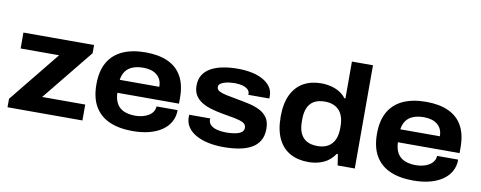

<svg xmlns="http://www.w3.org/2000/svg" viewBox="-63 -1020 3327 1327"><g transform="rotate(10 1601.0 -356.0)"><path d="M26.9 0V-59.5L315.7 -415.8H45.6V-527.4H541.3V-470.1L250.3 -111.6H552.6V0Z M905.8 12Q810.4 12 743.2 -17.5Q676 -47 640.1 -108Q604.3 -169 604.3 -263.2Q604.3 -357.2 639.6 -418.2Q675 -479.2 741.6 -509.3Q808.3 -539.4 902 -539.4Q995.1 -539.4 1059.4 -509.9Q1123.7 -480.4 1156.7 -421Q1189.7 -361.6 1189.7 -271V-230.3H756.9Q758.7 -184.2 776.2 -154Q793.7 -123.8 826.8 -109.7Q859.9 -95.7 908.1 -95.7Q931.4 -95.7 954.8 -101.3Q978.1 -106.9 996.7 -117.7Q1015.3 -128.4 1027.4 -145.6Q1039.5 -162.7 1040 -184.5H1188.1Q1188.1 -138.9 1168.1 -102.5Q1148.1 -66.2 1111.1 -40.6Q1074.1 -15 1022.1 -1.5Q970.2 12 905.8 12ZM757.9 -321.3H1035.4Q1035.4 -349.7 1025.7 -370.4Q1015.9 -391.1 998.1 -405Q980.3 -419 956.5 -425.5Q932.7 -432 904.8 -432Q861.1 -432 829.6 -419.3Q798.1 -406.7 780.5 -382.1Q762.9 -357.5 757.9 -321.3Z M1542.3 12Q1484.9 12 1435.7 1.3Q1386.5 -9.3 1350 -29.7Q1313.4 -50.1 1292.7 -80.6Q1271.9 -111 1271.9 -151.5Q1271.9 -156.1 1272.3 -160Q1272.7 -163.9 1272.7 -167.1H1420.7Q1420.4 -164.7 1419.9 -162Q1419.4 -159.4 1419.4 -157.4Q1420.7 -133.4 1437.9 -118.8Q1455 -104.1 1483.7 -97.3Q1512.3 -90.6 1544.6 -90.6Q1573.1 -90.6 1601.4 -94.9Q1629.7 -99.3 1648.5 -110.8Q1667.3 -122.3 1667.3 -144.7Q1667.3 -168.9 1644.8 -180.3Q1622.2 -191.7 1583.1 -199.1Q1544 -206.4 1494.5 -214.8Q1453.7 -222.3 1416.8 -233.1Q1379.9 -243.9 1350.7 -261.6Q1321.6 -279.3 1304.4 -306.8Q1287.3 -334.2 1287.3 -375.1Q1287.3 -418.5 1306.6 -449.6Q1325.9 -480.7 1361.3 -500.4Q1396.8 -520.1 1444.8 -529.4Q1492.8 -538.7 1549.3 -538.7Q1601.8 -538.7 1646.7 -529.5Q1691.7 -520.3 1725.7 -501.4Q1759.8 -482.5 1779.2 -455Q1798.6 -427.4 1798.6 -391.7Q1798.6 -386.1 1798.7 -381.3Q1798.8 -376.6 1797.6 -373.6H1651.1V-380.2Q1651.1 -398.7 1637.2 -411.3Q1623.4 -424 1599.8 -430.4Q1576.2 -436.9 1546.3 -436.9Q1530.7 -436.9 1511 -434.8Q1491.3 -432.7 1473.8 -427.3Q1456.4 -421.8 1445.1 -413.4Q1433.8 -404.9 1433.8 -390.1Q1433.8 -371.7 1453.4 -361.5Q1472.9 -351.4 1505.3 -345Q1537.6 -338.7 1576 -331.3Q1618.5 -324 1661.4 -314.5Q1704.3 -305.1 1738.6 -288.5Q1772.9 -271.9 1793.9 -242.3Q1814.8 -212.8 1814.8 -163.5Q1814.8 -114 1794.9 -80.2Q1775 -46.4 1738.8 -26.2Q1702.5 -6 1652.5 3Q1602.5 12 1542.3 12Z M2139.1 12Q2065.9 12 2011.6 -17.6Q1957.3 -47.2 1927.3 -108.7Q1897.3 -170.2 1897.3 -264.2Q1897.3 -358 1927.3 -419.1Q1957.3 -480.2 2010.4 -509.8Q2063.5 -539.4 2132.8 -539.4Q2169.7 -539.4 2202.8 -531.4Q2235.9 -523.3 2263 -506.8Q2290.1 -490.4 2308.9 -465.6H2316.3V-724.4H2464V0H2343.6L2331.7 -77.4H2323.5Q2291.9 -30 2244.3 -9Q2196.7 12 2139.1 12ZM2182.4 -107.9Q2227.4 -107.9 2257.2 -125.8Q2287 -143.6 2301.8 -176.7Q2316.6 -209.7 2316.6 -256.3V-269.3Q2316.6 -304 2308.2 -332.1Q2299.9 -360.1 2282.6 -379.7Q2265.3 -399.2 2240.2 -409.3Q2215.1 -419.5 2181.6 -419.5Q2135.8 -419.5 2106.1 -402.8Q2076.5 -386 2062 -353.4Q2047.4 -320.8 2047.4 -272.6V-254Q2047.4 -206.6 2062.4 -174Q2077.3 -141.4 2107 -124.7Q2136.8 -107.9 2182.4 -107.9Z M2874.8 12Q2779.4 12 2712.2 -17.5Q2645 -47 2609.1 -108Q2573.3 -169 2573.3 -263.2Q2573.3 -357.2 2608.6 -418.2Q2644 -479.2 2710.6 -509.3Q2777.3 -539.4 2871 -539.4Q2964.1 -539.4 3028.4 -509.9Q3092.7 -480.4 3125.7 -421Q3158.7 -361.6 3158.7 -271V-230.3H2725.9Q2727.7 -184.2 2745.2 -154Q2762.7 -123.8 2795.8 -109.7Q2828.9 -95.7 2877.1 -95.7Q2900.4 -95.7 2923.8 -101.3Q2947.1 -106.9 2965.7 -117.7Q2984.3 -128.4 2996.4 -145.6Q3008.5 -162.7 3009 -184.5H3157.1Q3157.1 -138.9 3137.1 -102.5Q3117.1 -66.2 3080.1 -40.6Q3043.1 -15 2991.1 -1.5Q2939.2 12 2874.8 12ZM2726.9 -321.3H3004.4Q3004.4 -349.7 2994.7 -370.4Q2984.9 -391.1 2967.1 -405Q2949.3 -419 2925.5 -425.5Q2901.7 -432 2873.8 -432Q2830.1 -432 2798.6 -419.3Q2767.1 -406.7 2749.5 -382.1Q2731.9 -357.5 2726.9 -321.3Z"/></g></svg>

Font: Archivo SemiBold SemiExpanded
Style: Regular
Weight: 600
Width: 6
Version: Version 2.001